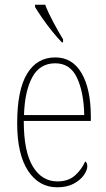

<svg xmlns="http://www.w3.org/2000/svg" viewBox="-20 -786 452 816"><path d="M223 10Q145 10 99 -60.5Q53 -131 53 -262Q53 -403 95 -472.5Q137 -542 215 -542Q288 -542 327 -474.5Q366 -407 366 -291V-272H81Q81 -142 119.5 -78.5Q158 -15 224 -15Q271 -15 299.5 -41Q328 -67 342 -100Q351 -95 351 -79Q351 -63 336.5 -42Q322 -21 293.5 -5.5Q265 10 223 10ZM338 -297Q336 -395 307 -456Q278 -517 215 -517Q149 -517 117 -457.5Q85 -398 82 -297ZM243 -606Q225 -624 202 -652.5Q179 -681 159 -710Q139 -739 129 -756V-766H172Q185 -732 207.5 -690Q230 -648 248 -619V-606Z"/></svg>

Font: Noto Serif Ethiopic Condensed Thin
Style: Regular
Weight: 100
Width: 3
Designer: Monotype Design Team
Foundry: Monotype Imaging Inc.
Version: Version 2.102; ttfautohint (v1.8.4.7-5d5b)